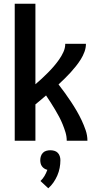

<svg xmlns="http://www.w3.org/2000/svg" viewBox="-20 -755 540 1030"><path d="M59 0V-735H170V-303Q188 -318 204.5 -333.5Q221 -349 237.5 -365.5Q254 -382 269 -399.5Q284 -417 297 -435.5Q310 -454 320 -475.5Q330 -497 330 -520H441Q441 -498 433 -476.5Q425 -455 413 -436Q401 -417 387 -399.5Q373 -382 358 -365.5Q343 -349 327 -333.5Q311 -318 294 -302Q312 -279 328.5 -256Q345 -233 361 -209Q377 -185 391.5 -160Q406 -135 418 -109.5Q430 -84 439.5 -56.5Q449 -29 449 0H338Q338 -23 331.5 -44.5Q325 -66 316.5 -87Q308 -108 297.5 -128Q287 -148 275.5 -167Q264 -186 252 -205Q240 -224 227 -243Q213 -231 199 -219Q185 -207 170 -195V0ZM239 255 197 216Q210 204 219 188.5Q228 173 234 156Q225 154 217.5 149Q210 144 205 137Q200 130 198 121.5Q196 113 196 104Q196 93 199.5 82.5Q203 72 210.5 64.5Q218 57 228.5 54Q239 51 250 51Q261 51 271.5 54Q282 57 289.5 64.5Q297 72 300.5 82.5Q304 93 304 104Q304 125 300 146Q296 167 287.5 186.5Q279 206 267 223.5Q255 241 239 255Z"/></svg>

Font: Iosevka SS08 Regular
Style: Bold
Weight: 700
Monospace: yes
Designer: Belleve Invis
Foundry: Belleve Invis
Version: Version 16.3.4; ttfautohint (v1.8.4)